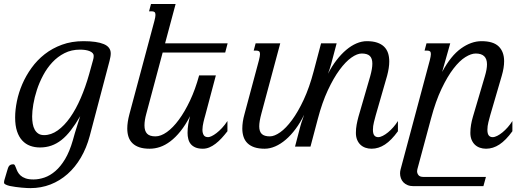

<svg xmlns="http://www.w3.org/2000/svg" viewBox="-76 -736 2664 964"><path d="M326.7 -152.8Q302.7 -111.8 279.8 -82Q256.8 -52.2 232.7 -33.2Q208.5 -14.2 181.9 -4.9Q155.3 4.4 124.5 4.4Q98.1 4.4 75.4 -3.9Q52.7 -12.2 35.9 -30.3Q19 -48.3 9.5 -76.9Q0 -105.5 0 -146Q0 -184.1 8.8 -227.5Q17.6 -271 35.9 -313.5Q54.2 -356 82.3 -395Q110.4 -434.1 148.4 -463.9Q186.5 -493.7 235.1 -511.5Q283.7 -529.3 343.3 -529.3Q410.2 -529.3 445.1 -514.6Q480 -500 480 -467.8Q480 -459.5 478.3 -450.2Q476.6 -440.9 474.1 -430.7L374.5 -53.2Q358.4 6.8 330.1 55.2Q301.8 103.5 263.2 137.7Q224.6 171.9 177.5 190.2Q130.4 208.5 76.7 208.5Q70.8 208.5 58.8 208Q46.9 207.5 32.2 206.1Q17.6 204.6 2 202.6Q-13.7 200.7 -26.4 197.8Q-39.1 194.8 -47.4 190.7Q-55.7 186.5 -55.7 181.6Q-55.7 179.2 -55.4 175.3Q-55.2 171.4 -54.2 168.9L-40.5 122.6Q-38.1 114.3 -35.9 107.9Q-33.7 101.6 -30.5 97.4Q-27.3 93.3 -22.2 91.1Q-17.1 88.9 -9.3 88.9Q-3.9 88.9 -1 94.5Q2 100.1 4.9 108.6Q7.8 117.2 12.9 127Q18.1 136.7 27.3 145.3Q36.6 153.8 52.2 159.4Q67.9 165 92.3 165Q119.1 165 147.5 155.3Q175.8 145.5 202.1 122.8Q228.5 100.1 251 62.5Q273.4 24.9 289.6 -31.2L299.8 -67.4Q305.7 -87.9 313.2 -110.6Q320.8 -133.3 326.7 -152.8ZM85.4 -151.4Q85.4 -131.8 88.4 -114.7Q91.3 -97.7 98.4 -85Q105.5 -72.3 116.9 -64.9Q128.4 -57.6 145.5 -57.6Q180.7 -57.6 213.9 -81.3Q247.1 -105 276.1 -146.2Q305.2 -187.5 329.3 -243.4Q353.5 -299.3 371.6 -363.8L391.1 -434.1Q394.5 -444.8 394.5 -455.6Q394.5 -463.4 389.2 -469.2Q383.8 -475.1 374.5 -479Q365.2 -482.9 352.8 -484.9Q340.3 -486.8 325.7 -486.8Q282.7 -486.8 248 -469.2Q213.4 -451.7 186.8 -423.1Q160.2 -394.5 140.9 -358.4Q121.6 -322.3 109.4 -284.9Q97.2 -247.6 91.3 -212.4Q85.4 -177.2 85.4 -151.4Z M1054.7 -472.2H740.7L658.7 -165.5Q649.4 -131.8 649.4 -106.4Q649.4 -78.6 662.4 -64.9Q675.3 -51.3 704.6 -51.3Q731.4 -51.3 762 -73Q792.5 -94.7 822 -134.8Q851.6 -174.8 878.2 -231.2Q904.8 -287.6 923.8 -357.4H1007.8L954.6 -157.2Q952.6 -150.4 950.2 -141.4Q947.8 -132.3 945.6 -122.8Q943.4 -113.3 941.9 -103.3Q940.4 -93.3 940.4 -84.5Q940.4 -68.8 946.5 -58.1Q952.6 -47.4 969.2 -47.4Q975.6 -47.4 986.6 -52.5Q997.6 -57.6 1011 -67.9Q1024.4 -78.1 1038.6 -93.3Q1052.7 -108.4 1065.9 -128.4V-77.1Q1051.3 -58.1 1036.4 -42Q1021.5 -25.9 1006.1 -14.2Q990.7 -2.4 974.9 4.2Q959 10.7 942.4 10.7Q920.4 10.7 905.5 4.4Q890.6 -2 881.8 -12.7Q873 -23.4 869.4 -38.1Q865.7 -52.7 865.7 -68.8Q865.7 -89.8 869.1 -111.6Q872.6 -133.3 878.4 -152.8Q855 -107.9 830.1 -76.9Q805.2 -45.9 779.3 -26.4Q753.4 -6.8 727.3 2Q701.2 10.7 675.3 10.7Q645.5 10.7 624.3 3.7Q603 -3.4 589.4 -16.6Q575.7 -29.8 569.3 -48.6Q563 -67.4 563 -90.8Q563 -106.9 565.7 -124.8Q568.4 -142.6 573.7 -162.6L699.2 -630.9Q704.6 -651.4 704.6 -661.1Q704.6 -671.9 699.7 -675.5Q694.8 -679.2 686 -679.2H672.4L682.1 -715.8H805.7L752.9 -518.6H1066.9Z M1810.5 -157.2Q1806.6 -143.1 1801.5 -122.8Q1796.4 -102.5 1796.4 -84.5Q1796.4 -64.9 1803.2 -56.2Q1810.1 -47.4 1822.8 -47.4Q1833 -47.4 1845.9 -54Q1858.9 -60.5 1872.3 -71.5Q1885.7 -82.5 1898.7 -97.2Q1911.6 -111.8 1921.9 -128.4V-77.1Q1889.2 -31.7 1856.9 -10.5Q1824.7 10.7 1789.6 10.7Q1772.9 10.7 1758.5 5.6Q1744.1 0.5 1733.6 -9.5Q1723.1 -19.5 1717 -34.4Q1710.9 -49.3 1710.9 -68.8Q1710.9 -89.8 1714.6 -109.9Q1718.3 -129.9 1723.6 -149.4L1782.7 -353Q1788.1 -372.6 1790.8 -388.2Q1793.5 -403.8 1793.5 -416.5Q1793.5 -442.9 1780.8 -455.1Q1768.1 -467.3 1740.2 -467.3Q1717.3 -467.3 1688.2 -446.8Q1659.2 -426.3 1628.9 -385.3Q1598.6 -344.2 1570.1 -283Q1541.5 -221.7 1520 -140.1L1482.9 0H1405.3L1432.1 -102.5Q1437 -120.6 1442.6 -135.3Q1448.2 -149.9 1451.2 -160.2Q1432.1 -120.6 1408.4 -88.9Q1384.8 -57.1 1358.9 -34.9Q1333 -12.7 1305.9 -1Q1278.8 10.7 1252.9 10.7Q1223.1 10.7 1201.9 3.7Q1180.7 -3.4 1167 -16.6Q1153.3 -29.8 1147 -48.6Q1140.6 -67.4 1140.6 -90.8Q1140.6 -124 1151.4 -162.6L1224.1 -433.6Q1226.6 -443.8 1228 -451.4Q1229.5 -459 1229.5 -464.4Q1229.5 -474.6 1224.9 -478.3Q1220.2 -481.9 1211.4 -481.9H1197.8L1207.5 -518.6H1331.1L1236.3 -165.5Q1231 -146 1228.3 -130.1Q1225.6 -114.3 1225.6 -101.6Q1225.6 -75.7 1238.3 -63.5Q1251 -51.3 1278.8 -51.3Q1301.8 -51.3 1330.8 -71.8Q1359.9 -92.3 1390.1 -133.3Q1420.4 -174.3 1449 -235.6Q1477.5 -296.9 1499 -378.4L1536.1 -518.6H1614.3L1587.4 -417Q1583.5 -401.9 1579.3 -389.9Q1575.2 -377.9 1570.8 -365.7Q1590.3 -403.8 1613.8 -434.1Q1637.2 -464.4 1662.4 -485.6Q1687.5 -506.8 1713.9 -518.1Q1740.2 -529.3 1766.1 -529.3Q1795.9 -529.3 1817.1 -522.2Q1838.4 -515.1 1852.1 -502Q1865.7 -488.8 1872.1 -470Q1878.4 -451.2 1878.4 -427.2Q1878.4 -411.6 1875.7 -393.8Q1873 -376 1867.7 -356Z M2019.5 113.8Q2018.1 118.2 2018.1 123.5Q2018.1 134.3 2025.1 143.3Q2032.2 152.3 2049.8 152.3H2363.8L2351.1 198.7H2000.5Q1983.4 198.7 1970.5 193.4Q1957.5 188 1949.2 179.2Q1940.9 170.4 1936.8 158.7Q1932.6 147 1932.6 134.3Q1932.6 124 1935.5 113.8L2082 -433.6Q2084.5 -443.8 2085.9 -451.4Q2087.4 -459 2087.4 -464.4Q2087.4 -474.6 2082.8 -478.3Q2078.1 -481.9 2069.3 -481.9H2055.7L2065.4 -518.6H2184.6L2144 -375Q2187.5 -456.1 2238.8 -492.7Q2290 -529.3 2341.8 -529.3Q2400.9 -529.3 2428 -502.7Q2455.1 -476.1 2455.1 -428.7Q2455.1 -396 2443.4 -356L2385.3 -157.2Q2381.3 -143.1 2376.2 -122.8Q2371.1 -102.5 2371.1 -84.5Q2371.1 -64.9 2377.9 -56.2Q2384.8 -47.4 2397.5 -47.4Q2407.7 -47.4 2420.7 -54Q2433.6 -60.5 2447 -71.5Q2460.4 -82.5 2473.4 -97.2Q2486.3 -111.8 2496.6 -128.4V-77.1Q2463.9 -31.7 2431.6 -10.5Q2399.4 10.7 2364.3 10.7Q2347.7 10.7 2333.3 5.6Q2318.8 0.5 2308.3 -9.5Q2297.9 -19.5 2291.7 -34.4Q2285.6 -49.3 2285.6 -68.8Q2285.6 -89.8 2289.1 -109.9Q2292.5 -129.9 2298.3 -149.4L2358.4 -353Q2363.8 -371.1 2366.5 -386Q2369.1 -400.9 2369.1 -413.1Q2369.1 -467.3 2312.5 -467.3Q2289.6 -467.3 2260.5 -449.2Q2231.4 -431.2 2200.9 -391.6Q2170.4 -352.1 2140.9 -290Q2111.3 -228 2087.9 -140.1Z"/></svg>

Font: Arian AMU Serif
Style: Italic
Weight: 400
Italic angle: -15°
Designer: Ruben Hakobyan (Tarumian)
Foundry: Ruben Hakobyan (Tarumian)
Version: Version 1.002